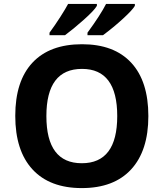

<svg xmlns="http://www.w3.org/2000/svg" viewBox="-20 -951 836 981"><path d="M233 -784Q261 -822 288.5 -865Q316 -908 328 -931H475V-921Q461 -897 407.5 -849.5Q354 -802 312 -771H233ZM427 -784Q493 -874 522 -931H669V-921Q657 -900 608.5 -855.5Q560 -811 506 -771H427ZM58 -359Q58 -537 146 -631Q234 -725 399 -725Q563 -725 650.5 -630.5Q738 -536 738 -358Q738 -181 650 -85.5Q562 10 398 10Q234 10 146 -85.5Q58 -181 58 -359ZM579 -358Q579 -599 399 -599Q217 -599 217 -358Q217 -117 398 -117Q579 -117 579 -358Z"/></svg>

Font: OpenSansMMV
Style: Bold
Weight: 700
Foundry: Ascender Corporation
Version: Version 4.001